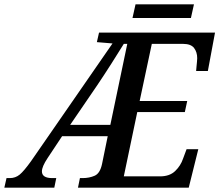

<svg xmlns="http://www.w3.org/2000/svg" viewBox="-69 -864 1010 884"><path d="M-49 0 -39 -44H-24Q2 -44 21.5 -60Q41 -76 74 -122L449 -664L377 -670L387 -714H921L888 -537H834Q834 -541 835.5 -554.5Q837 -568 838 -580.5Q839 -593 839 -596Q839 -624 824.5 -643Q810 -662 774 -662H630L574 -399H793L782 -348H563L501 -52H668Q712 -52 737.5 -76.5Q763 -101 774 -134L790 -177H844L800 0H290L299 -44H311Q342 -44 367 -55Q392 -66 401 -110L427 -237H217L150 -136Q124 -97 124 -75Q124 -44 172 -44H190L181 0ZM254 -289H439L517 -662H501Q477 -623 443.5 -570.5Q410 -518 379 -472ZM541 -781 555 -844H824L810 -781Z"/></svg>

Font: Noto Serif SemiCondensed Medium
Style: Italic
Weight: 500
Width: 4
Italic angle: -12°
Designer: Monotype Design Team
Foundry: Monotype Imaging Inc.
Version: Version 2.013